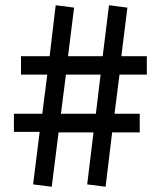

<svg xmlns="http://www.w3.org/2000/svg" viewBox="-20 -708 609 731"><path d="M363 -424 345 -275H212L231 -424ZM539 -424V-494H442L465 -679L395 -688L371 -494H239L262 -679L192 -688L169 -494H60V-424H160L141 -275H33V-206H131L106 -6L177 3L203 -204H336L312 -6L382 3L407 -204H512V-275H416L435 -424Z"/></svg>

Font: Glacial Indifference
Style: Medium
Weight: 500
Version: Version 1.001